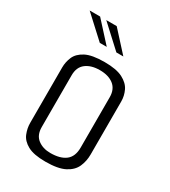

<svg xmlns="http://www.w3.org/2000/svg" viewBox="-160 -710 703 794"><g transform="rotate(30 191.5 -312.5)"><path d="M184.8 4.2Q128.7 4.2 99.7 -11.8Q70.6 -27.8 60.6 -52.8Q50.5 -77.8 50.5 -103.1V-367.9Q50.5 -394.2 61 -418.7Q71.4 -443.2 101.6 -459.2Q131.8 -475.2 191.7 -475.2Q248.5 -475.2 278.8 -459.5Q309.2 -443.7 320.8 -419.3Q332.4 -394.8 332.4 -368.4V-114.9Q332.4 -83.3 320.4 -56.1Q308.4 -28.8 276.5 -12.3Q244.7 4.2 184.8 4.2ZM184.5 -37Q231.8 -37 257.1 -56.7Q282.4 -76.4 282.4 -119.2V-359.6Q282.4 -397.6 257.8 -417Q233.3 -436.4 191.5 -436.4Q150.4 -436.4 125.5 -417.4Q100.5 -398.4 100.5 -359.6V-112.3Q100.5 -74.1 124.7 -55.5Q148.8 -37 184.5 -37ZM134.4 -533.8 31.2 -628.8H81.1L167.6 -533.8ZM213.6 -533.8 110.5 -628.8H160.3L246.8 -533.8Z"/></g></svg>

Font: Smooch Sans Thin
Style: Regular
Weight: 100
Designer: Robert E. Leuschke
Foundry: Robert E. Leuschke
Version: Version 1.010